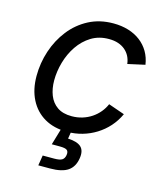

<svg xmlns="http://www.w3.org/2000/svg" viewBox="-113 -639 797 928"><g transform="rotate(15 286.0 -174.5)"><path d="M257.8 11.7Q191.9 11.7 144.5 -15.9Q97.2 -43.5 71.5 -93.8Q45.9 -144 45.9 -211.4Q45.9 -276.4 66.2 -337.4Q86.4 -398.4 124.5 -447Q162.6 -495.6 217 -524.2Q271.5 -552.7 340.3 -552.7Q380.9 -552.7 415.3 -542.2Q449.7 -531.7 475.8 -511.7Q502 -491.7 518.6 -463.4Q535.2 -435.1 540.5 -399.4L454.6 -380.4Q452.1 -401.4 443.4 -418.5Q434.6 -435.5 419.9 -448Q405.3 -460.4 385 -467.3Q364.7 -474.1 338.4 -474.1Q288.6 -474.1 250.5 -450.7Q212.4 -427.2 186.3 -388.7Q160.2 -350.1 147 -304Q133.8 -257.8 133.8 -212.4Q133.8 -171.9 146.7 -138.7Q159.7 -105.5 187.5 -86.2Q215.3 -66.9 259.8 -66.9Q288.1 -66.9 313.2 -74.7Q338.4 -82.5 359.1 -96.4Q379.9 -110.4 395.5 -129.2Q411.1 -147.9 420.4 -169.9L501.5 -141.6Q484.9 -105.5 459.5 -77.1Q434.1 -48.8 402.3 -29.1Q370.6 -9.3 334 1.2Q297.4 11.7 257.8 11.7ZM166 204.1 174.3 152.8H231.9Q258.8 152.8 270.5 145.8Q282.2 138.7 285.2 121.1Q288.1 103.5 279.3 96.2Q270.5 88.9 242.7 88.9H202.6L235.8 -23.4H282.2L278.3 0L271.5 42Q317.9 43.9 337.4 62.3Q356.9 80.6 350.6 119.6Q343.8 163.1 314 183.6Q284.2 204.1 224.1 204.1Z"/></g></svg>

Font: Inter
Style: Italic
Weight: 400
Italic angle: -9.3988°
Designer: Rasmus Andersson
Foundry: rsms
Version: Version 4.001;git-66647c0bb